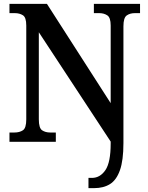

<svg xmlns="http://www.w3.org/2000/svg" viewBox="-20 -734 764 994"><path d="M438 240V187H456Q498 187 525.5 147Q553 107 553 9V-1L181 -567V-116Q181 -71 198 -59.5Q215 -48 240 -48H269V0H29V-48H55Q81 -48 98.5 -59.5Q116 -71 116 -116V-602Q116 -644 98.5 -655Q81 -666 57 -666H29V-714H223L553 -200V-602Q553 -643 535.5 -654.5Q518 -666 494 -666H466V-714H705V-666H678Q653 -666 636 -654Q619 -642 619 -598V7Q619 96 601 147Q583 198 549.5 219Q516 240 467 240Z"/></svg>

Font: Noto Serif SemiCondensed SemiBold
Style: Regular
Weight: 600
Width: 4
Designer: Monotype Design Team
Foundry: Monotype Imaging Inc.
Version: Version 2.013; ttfautohint (v1.8.4.7-5d5b)